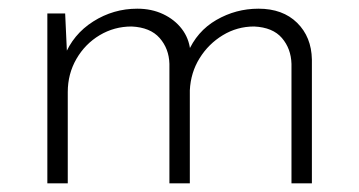

<svg xmlns="http://www.w3.org/2000/svg" viewBox="-20 -422 827 442"><path d="M130 -391 135 -282 128 -292Q148 -343 194.5 -372.5Q241 -402 296 -402Q329 -402 355.5 -389.5Q382 -377 398.5 -355.5Q415 -334 418 -306L412 -300Q433 -350 478 -376Q523 -402 575 -402Q631 -402 664 -369.5Q697 -337 698 -285V0H651V-275Q650 -310 629 -334.5Q608 -359 565 -361Q526 -361 493 -341Q460 -321 439.5 -288Q419 -255 417 -214V0H370V-275Q369 -310 347.5 -334.5Q326 -359 283 -361Q243 -361 209.5 -341Q176 -321 156 -286.5Q136 -252 136 -210V0H89V-391Z"/></svg>

Font: Josefin Sans Thin Light
Style: Regular
Weight: 300
Version: Version 2.000